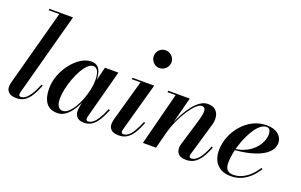

<svg xmlns="http://www.w3.org/2000/svg" viewBox="-90 -1139 2405 1532"><g transform="rotate(20 1113.0 -373.0)"><path d="M111 10Q66.5 10 45.5 -8.5Q24.5 -27 24.5 -57Q24.5 -69.5 26.5 -79.8Q28.5 -90 30.5 -97L203.5 -737.5H114V-750H315.5L125.5 -45Q124.5 -41 124 -36.5Q123.5 -32 123.5 -28.5Q123.5 -11.5 140 -11.5Q159.5 -11.5 178.8 -25.2Q198 -39 219 -71.2Q240 -103.5 263 -159.5L275 -155.5Q252 -98.5 228.8 -62Q205.5 -25.5 177.2 -7.8Q149 10 111 10Z M458.5 10Q391 10 360.5 -33.8Q330 -77.5 330 -152.5Q330 -210 351.2 -266.2Q372.5 -322.5 408.5 -368.5Q444.5 -414.5 488.2 -442.2Q532 -470 576.5 -470Q610 -470 629.2 -452Q648.5 -434 656.5 -404Q664.5 -374 664.5 -338Q664.5 -309.5 658.2 -272.8Q652 -236 639.5 -197Q627 -158 609.2 -121.2Q591.5 -84.5 568.5 -54.8Q545.5 -25 518 -7.5Q490.5 10 458.5 10ZM491 -21Q515 -21 538.5 -41.5Q562 -62 583 -96.2Q604 -130.5 620 -172.5Q636 -214.5 645.2 -257.8Q654.5 -301 654.5 -339Q654.5 -369.5 649.2 -392.2Q644 -415 632 -428Q620 -441 600.5 -441Q578 -441 555 -418.5Q532 -396 511 -358.8Q490 -321.5 473.8 -277Q457.5 -232.5 448 -188Q438.5 -143.5 438.5 -106.5Q438.5 -64.5 452.5 -42.8Q466.5 -21 491 -21ZM684 10Q643 10 624 -10.5Q605 -31 605 -64Q605 -73.5 605.8 -80.5Q606.5 -87.5 607.5 -92.5L621.5 -166.5L646 -244L659.5 -326.5L692 -460H806.5L696 -44.5Q694 -37 694 -28.5Q694 -21.5 698 -16.5Q702 -11.5 711 -11.5Q730 -11.5 749.5 -25.2Q769 -39 789.8 -71.2Q810.5 -103.5 833.5 -159.5L845.5 -155.5Q822.5 -98.5 799.2 -62Q776 -25.5 748.2 -7.8Q720.5 10 684 10Z M979.5 10Q935 10 914.8 -8.2Q894.5 -26.5 894.5 -57Q894.5 -68 896.5 -78.5Q898.5 -89 900.5 -97L999 -447.5H926V-460H1110.5L995.5 -45.5Q994.5 -41.5 994 -37.2Q993.5 -33 993.5 -29Q993.5 -22 997 -16.8Q1000.5 -11.5 1009.5 -11.5Q1029.5 -11.5 1049 -25Q1068.5 -38.5 1089 -71Q1109.5 -103.5 1133 -159.5L1145 -155.5Q1122 -98.5 1098.8 -62Q1075.5 -25.5 1047 -7.8Q1018.5 10 979.5 10ZM1101 -606Q1080 -606 1063 -616.5Q1046 -627 1036.2 -644.2Q1026.5 -661.5 1026.5 -681.5Q1026.5 -702 1036.2 -719Q1046 -736 1063 -746.2Q1080 -756.5 1101 -756.5Q1122 -756.5 1139 -746.2Q1156 -736 1166.2 -719Q1176.5 -702 1176.5 -681.5Q1176.5 -661.5 1166.2 -644.2Q1156 -627 1139 -616.5Q1122 -606 1101 -606Z M1550.5 10Q1508.5 10 1487.5 -8.5Q1466.5 -27 1466.5 -61.5Q1466.5 -72 1469 -83.2Q1471.5 -94.5 1474 -103L1537 -312Q1548.5 -351 1553 -379.2Q1557.5 -407.5 1551 -422.8Q1544.5 -438 1524 -438Q1504 -438 1477 -413Q1450 -388 1421.8 -345Q1393.5 -302 1368.5 -247.2Q1343.5 -192.5 1328 -133H1319Q1330 -174.5 1347.8 -220.5Q1365.5 -266.5 1389.2 -310.8Q1413 -355 1441.2 -391Q1469.5 -427 1500.5 -448.2Q1531.5 -469.5 1563.5 -469.5Q1606 -469.5 1629.2 -449.2Q1652.5 -429 1657.8 -395Q1663 -361 1650.5 -319.5L1572 -51.5Q1570.5 -47 1569.8 -42Q1569 -37 1569 -33Q1569 -24.5 1572.5 -19.8Q1576 -15 1585 -15Q1618 -15 1647.5 -49.5Q1677 -84 1707.5 -159.5L1719 -155.5Q1696 -96 1671.2 -59.8Q1646.5 -23.5 1617.2 -6.8Q1588 10 1550.5 10ZM1182 0 1297 -447.5H1228.5V-460H1412.5L1293.5 0Z M1929 10Q1877 10 1842.2 -10.8Q1807.5 -31.5 1789.8 -67.8Q1772 -104 1772 -150Q1772 -210 1794 -267Q1816 -324 1855.8 -370Q1895.5 -416 1948.5 -443Q2001.5 -470 2063 -470Q2127 -470 2162.5 -440.8Q2198 -411.5 2198 -368.5Q2198 -330.5 2173.2 -300Q2148.5 -269.5 2104.2 -247.8Q2060 -226 2002.5 -213Q1945 -200 1879 -196V-206Q1918 -208.5 1952.2 -221Q1986.5 -233.5 2014.2 -253.5Q2042 -273.5 2061.8 -298.5Q2081.5 -323.5 2092.2 -351.8Q2103 -380 2103 -409Q2103 -428 2095.2 -442.8Q2087.5 -457.5 2067 -457.5Q2042.5 -457.5 2018.8 -439.2Q1995 -421 1973.5 -389.8Q1952 -358.5 1934.2 -320Q1916.5 -281.5 1903.2 -239.8Q1890 -198 1883 -158.2Q1876 -118.5 1876 -86.5Q1876 -41.5 1895.2 -24.2Q1914.5 -7 1945 -7Q1983.5 -7 2018.8 -23.2Q2054 -39.5 2084.5 -68.5Q2115 -97.5 2139 -136L2150 -129Q2128 -93 2096.5 -61.2Q2065 -29.5 2023.5 -9.8Q1982 10 1929 10Z"/></g></svg>

Font: Bodoni Moda 18pt SemiBold
Style: Italic
Weight: 600
Italic angle: -13°
Designer: Owen Earl
Foundry: indestructible type
Version: Version 2.005